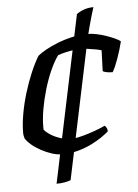

<svg xmlns="http://www.w3.org/2000/svg" viewBox="-53 -653 587 817"><g transform="rotate(-5 240.5 -244.5)"><path d="M188.7 0Q169.4 0 146.1 -7.5Q122.9 -15 100.9 -26.9Q78.8 -38.8 61.9 -53.1Q45 -67.4 36.6 -81.3Q35 -86.9 33.7 -92.5Q32.5 -98.2 32.5 -105.8Q32.5 -143.1 40.3 -186.5Q48 -230 61.6 -274.4Q75.1 -318.8 92 -358.3Q108.8 -397.7 126.1 -426.2Q138.8 -437 161.2 -449.6Q183.7 -462.2 213 -473.8Q242.2 -485.5 275.4 -493.1Q308.6 -500.7 342.8 -500.7Q358.5 -500.7 378.8 -496.7Q399.2 -492.7 419.3 -485.8Q439.4 -478.9 456.1 -471.4Q472.9 -463.9 480.8 -456.9Q472.8 -423.4 459.7 -386.5Q446.7 -349.7 434.7 -329.3Q420 -329.3 410 -331.3Q400 -333.3 392.6 -337L395.8 -426.3Q388.6 -428.7 371 -432.1Q353.4 -435.4 335 -437.8Q316.5 -440.1 307.4 -440.1Q295 -440.1 276.9 -437.5Q258.8 -434.8 240.5 -430.6Q222.3 -426.3 209.5 -421.3Q192 -397 175.6 -360.5Q159.3 -324 146.9 -282Q134.5 -240 127.3 -199.1Q120.1 -158.2 120.1 -125.1Q120.1 -120.7 120.2 -117.3Q120.4 -113.9 120.6 -110.4Q128.8 -101 141.5 -92.1Q154.2 -83.3 169.7 -76.5Q185.3 -69.8 201.2 -65.7Q217 -61.6 230.5 -61.6Q244.8 -61.6 266 -66.2Q287.2 -70.8 309.8 -78Q332.5 -85.3 351.6 -92.8Q370.7 -100.3 380.7 -105.3Q383.7 -103 387.8 -96.7Q392 -90.3 392 -80.2Q382.4 -71.7 363.5 -58.3Q344.6 -45 317.8 -31.5Q291 -18.1 258.4 -9Q225.8 0 188.7 0ZM155.4 122.9 304.7 -589.1Q322.5 -601.1 339.8 -606.6Q357.1 -612.1 377 -612.1Q365.7 -576.6 354.6 -535.5Q343.5 -494.4 337.5 -465.4L216.2 112.9Q207 116.9 190.1 119.9Q173.2 122.9 155.4 122.9Z"/></g></svg>

Font: Texturina Medium
Style: Italic
Weight: 500
Italic angle: -11°
Designer: Guillermo Torres Carreño
Foundry: Omnibus-Type
Version: Version 1.002